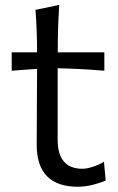

<svg xmlns="http://www.w3.org/2000/svg" viewBox="-20 -729 469 761"><path d="M288.1 11.2Q208.5 11.2 167 -29.8Q125.5 -70.8 125.5 -156.2Q125.5 -239.3 126.2 -316.7Q127 -394 127 -456.1L26.4 -448.7V-521.5H127Q127 -606.9 120.6 -689.9L214.8 -709.5Q211.4 -657.2 210.2 -615.2Q209 -573.2 209 -521.5H393.6V-448.7Q347.7 -452.6 300.8 -455.1Q253.9 -457.5 208.5 -458.5V-175.3Q208.5 -60.1 307.1 -60.1Q323.2 -60.1 347.9 -67.9Q372.6 -75.7 392.1 -87.9L398.9 -13.7Q382.8 -5.9 351.1 2.7Q319.3 11.2 288.1 11.2Z"/></svg>

Font: Pinar DS2-Regular
Style: Regular
Weight: 400
Designer: Amin Abedi
Version: Version 2.000